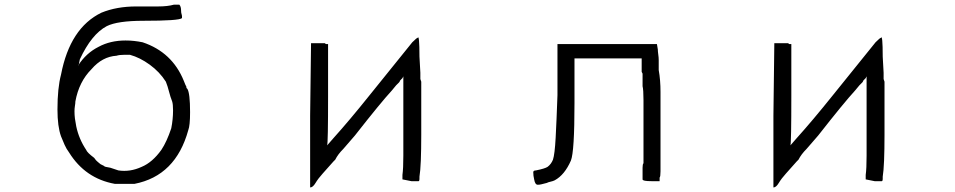

<svg xmlns="http://www.w3.org/2000/svg" viewBox="-20 -782 4165 837"><path d="M761.7 -761.7Q769.5 -753.9 769.5 -734.4Q769.5 -726.6 771.5 -720.7Q773.4 -714.8 773.4 -710.9V-703.1Q761.7 -691.4 605.5 -691.4Q492.2 -691.4 445.3 -668Q378.9 -632.8 328.1 -523.4L324.2 -503.9Q324.2 -500 322.3 -500Q320.3 -500 320.3 -496.1Q355.5 -550.8 410.2 -578.1Q460.9 -605.5 527.3 -605.5Q546.9 -605.5 564.5 -603.5Q582 -601.6 601.6 -597.7Q730.5 -554.7 781.2 -429.7L789.1 -410.2Q793 -406.2 793 -398.4L796.9 -394.5Q808.6 -375 808.6 -293Q808.6 -234.4 800.8 -214.8Q746.1 -15.6 566.4 19.5H523.4H480.5Q351.6 -3.9 281.2 -117.2Q269.5 -132.8 261.7 -150.4Q253.9 -168 246.1 -187.5Q230.5 -230.5 230.5 -304.7Q230.5 -398.4 246.1 -457Q285.2 -660.2 421.9 -726.6Q488.3 -753.9 574.2 -753.9Q628.9 -753.9 669.9 -753.9Q710.9 -753.9 738.3 -761.7ZM488.3 -539.1Q425.8 -535.2 378.9 -480.5Q324.2 -425.8 308.6 -339.8Q308.6 -332 306.6 -320.3Q304.7 -308.6 304.7 -296.9Q304.7 -281.2 306.6 -265.6Q308.6 -250 312.5 -230.5Q324.2 -175.8 355.5 -128.9Q359.4 -117.2 390.6 -93.8Q398.4 -82 406.2 -76.2Q414.1 -70.3 418 -66.4L433.6 -58.6Q433.6 -54.7 460.9 -50.8L496.1 -39.1Q546.9 -31.2 597.7 -54.7Q644.5 -74.2 683.6 -128.9Q707 -164.1 726.6 -222.7Q730.5 -242.2 732.4 -261.7Q734.4 -281.2 734.4 -300.8Q734.4 -328.1 730.5 -339.8Q722.7 -359.4 716.8 -382.8Q710.9 -406.2 703.1 -425.8Q675.8 -468.8 632.8 -500Q589.8 -531.2 546.9 -543H519.5Q500 -543 488.3 -539.1Z M1777.3 -597.7Q1796.9 -617.2 1800.8 -617.2Q1808.6 -632.8 1808.6 -535.2L1812.5 -464.8V-437.5L1816.4 -425.8V-414.1V-269.5V-195.3Q1816.4 -128.9 1814.5 -82Q1812.5 -35.2 1808.6 -11.7V-3.9Q1808.6 7.8 1804.7 7.8H1773.4Q1734.4 0 1734.4 0V-19.5Q1738.3 -46.9 1738.3 -103.5Q1738.3 -160.2 1738.3 -242.2V-316.4V-363.3V-410.2V-425.8V-449.2Q1734.4 -441.4 1734.4 -441.4L1726.6 -433.6Q1722.7 -429.7 1722.7 -427.7Q1722.7 -425.8 1718.8 -421.9L1710.9 -414.1L1707 -410.2L1687.5 -386.7Q1640.6 -335.9 1527.3 -191.4L1476.6 -132.8Q1453.1 -109.4 1441.4 -85.9L1433.6 -78.1Q1406.2 -46.9 1386.7 -25.4Q1367.2 -3.9 1355.5 15.6Q1343.8 35.2 1332 35.2V31.2V-277.3L1335.9 -589.8V-593.8H1359.4H1378.9H1394.5Q1398.4 -593.8 1398.4 -591.8Q1398.4 -589.8 1402.3 -589.8H1410.2V-363.3Q1410.2 -160.2 1406.2 -148.4L1433.6 -179.7Q1503.9 -257.8 1589.8 -365.2Q1675.8 -472.7 1777.3 -597.7Z M2410.2 -589.8H2843.8L2847.7 -566.4Q2847.7 -558.6 2849.6 -544.9Q2851.6 -531.2 2851.6 -519.5V-476.6Q2859.4 -433.6 2859.4 -380.9Q2859.4 -328.1 2859.4 -269.5V-226.6V-183.6V-66.4V-50.8V-35.2Q2859.4 -11.7 2855.5 -7.8V0V3.9V7.8H2820.3Q2781.2 7.8 2781.2 0V-35.2V-43V-50.8Q2781.2 -66.4 2785.2 -70.3V-66.4V-230.5Q2785.2 -300.8 2785.2 -345.7Q2785.2 -390.6 2781.2 -406.2V-453.1V-460.9L2777.3 -468.8V-496.1V-527.3H2484.4V-429.7V-332Q2484.4 -226.6 2480.5 -164.1Q2476.6 -101.6 2468.8 -82Q2441.4 -19.5 2398.4 3.9Q2390.6 7.8 2380.9 9.8Q2371.1 11.7 2363.3 15.6Q2347.7 19.5 2339.8 21.5Q2332 23.4 2324.2 23.4Q2312.5 23.4 2308.6 0Q2304.7 -15.6 2304.7 -31.2Q2304.7 -39.1 2316.4 -39.1Q2355.5 -46.9 2367.2 -54.7Q2382.8 -66.4 2390.6 -85.9Q2398.4 -109.4 2402.3 -181.6Q2406.2 -253.9 2410.2 -367.2Z M3796.9 -597.7Q3816.4 -617.2 3820.3 -617.2Q3828.1 -632.8 3828.1 -535.2L3832 -464.8V-437.5L3835.9 -425.8V-414.1V-269.5V-195.3Q3835.9 -128.9 3834 -82Q3832 -35.2 3828.1 -11.7V-3.9Q3828.1 7.8 3824.2 7.8H3793Q3753.9 0 3753.9 0V-19.5Q3757.8 -46.9 3757.8 -103.5Q3757.8 -160.2 3757.8 -242.2V-316.4V-363.3V-410.2V-425.8V-449.2Q3753.9 -441.4 3753.9 -441.4L3746.1 -433.6Q3742.2 -429.7 3742.2 -427.7Q3742.2 -425.8 3738.3 -421.9L3730.5 -414.1L3726.6 -410.2L3707 -386.7Q3660.2 -335.9 3546.9 -191.4L3496.1 -132.8Q3472.7 -109.4 3460.9 -85.9L3453.1 -78.1Q3425.8 -46.9 3406.2 -25.4Q3386.7 -3.9 3375 15.6Q3363.3 35.2 3351.6 35.2V31.2V-277.3L3355.5 -589.8V-593.8H3378.9H3398.4H3414.1Q3418 -593.8 3418 -591.8Q3418 -589.8 3421.9 -589.8H3429.7V-363.3Q3429.7 -160.2 3425.8 -148.4L3453.1 -179.7Q3523.4 -257.8 3609.4 -365.2Q3695.3 -472.7 3796.9 -597.7Z"/></svg>

Font: 和音 by 宁静之雨，公众号njzyshare
Style: Regular
Weight: 400
Designer: Steve Matteson
Foundry: Ascender Corporation
Version: Version 6.00;June 8, 2018;FontCreator 11.0.0.2388 32-bit